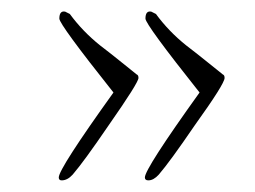

<svg xmlns="http://www.w3.org/2000/svg" viewBox="-20 -433 439 330"><path d="M235 -123Q229 -123 229 -128Q229 -143 323 -274Q230 -391 230 -401Q230 -415 240 -413L248 -409Q270 -379 300 -355Q317 -342 332.5 -329.5Q348 -317 363 -305Q366 -304 366 -299Q366 -289 315 -218Q272 -155 253 -133Q244 -123 235 -123ZM86 -123Q81 -123 81 -128Q81 -143 175 -274Q82 -391 82 -401Q82 -415 92 -413L100 -409Q122 -379 152 -355Q169 -342 184.5 -329.5Q200 -317 215 -305Q218 -304 218 -299Q218 -291 167 -218Q124 -155 105 -133Q96 -123 86 -123Z"/></svg>

Font: Ruthie
Style: Regular
Weight: 400
Designer: Robert E. Leuschke
Foundry: Robert E. Leuschke
Version: Version 1.012